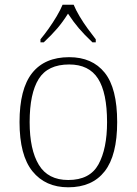

<svg xmlns="http://www.w3.org/2000/svg" viewBox="-20 -786 581 816"><path d="M270 10Q173 10 118 -58Q63 -126 63 -267Q63 -408 116.5 -475.5Q170 -543 274 -543Q372 -543 425 -477Q478 -411 478 -267Q478 -126 425 -58Q372 10 270 10ZM270 -21Q362 -21 398.5 -87.5Q435 -154 435 -267Q435 -392 396.5 -452Q358 -512 274 -512Q183 -512 144.5 -450.5Q106 -389 106 -267Q106 -150 145 -85.5Q184 -21 270 -21ZM152 -619Q168 -638 186.5 -664Q205 -690 221 -717Q237 -744 246 -766H293Q302 -744 318 -717Q334 -690 353 -664Q372 -638 387 -619V-606H373Q338 -639 315 -666Q292 -693 269 -728Q247 -693 224 -666Q201 -639 166 -606H152Z"/></svg>

Font: Noto Serif Tamil ExtraLight
Style: Regular
Weight: 200
Designer: Indian Type Foundry, Tom Grace, and the Monotype Design Team
Foundry: Monotype Imaging Inc.
Version: Version 2.004; ttfautohint (v1.8.4.7-5d5b)